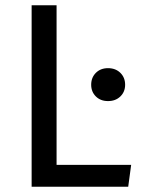

<svg xmlns="http://www.w3.org/2000/svg" viewBox="-20 -709 538 729"><path d="M194.8 -689V-83H478L466.8 0H100.1V-689ZM390.1 -450.2Q418.9 -450.2 437 -432.4Q455.1 -414.6 455.1 -387.2Q455.1 -360.4 437 -342.8Q418.9 -325.2 390.1 -325.2Q361.8 -325.2 344 -342.8Q326.2 -360.4 326.2 -387.2Q326.2 -414.6 344 -432.4Q361.8 -450.2 390.1 -450.2Z"/></svg>

Font: FiraGO
Style: Regular
Weight: 400
Designer: bBox Type
Foundry: bBox Type GmbH
Version: Version 1.001;PS 001.001;hotconv 1.0.88;makeotf.lib2.5.64775